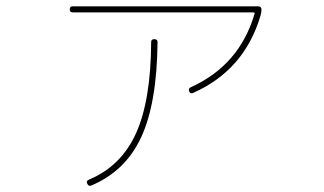

<svg xmlns="http://www.w3.org/2000/svg" viewBox="-20 -574 1040 617"><path d="M213.9 -534.2Q204.1 -534.2 204.1 -543.9Q204.1 -553.7 213.9 -553.7H809.6Q819.3 -553.7 820.3 -543.9Q820.3 -533.2 817.4 -524.4Q765.6 -348.6 600.6 -275.4Q591.8 -271.5 587.9 -280.3Q584 -290 593.8 -293.9Q750 -365.2 797.9 -529.3Q799.8 -534.2 793.9 -534.2ZM465.8 -439.5Q465.8 -448.2 476.1 -448.2Q486.3 -448.2 486.3 -438.5Q484.4 -242.2 433.6 -132.8Q382.8 -23.4 272.5 22.5Q264.6 25.4 260.3 16.1Q255.9 6.8 266.6 2.9Q369.1 -40 417 -145.5Q464.8 -251 465.8 -439.5Z"/></svg>

Font: Rounded-X Mgen+ 1m thin
Style: Regular
Weight: 100
Designer: [Source Han Sans]
Ryoko NISHIZUKA  (kana & ideographs); Paul D. Hunt (Latin, Greek & Cyrillic); Wenlong ZHANG  (bopomofo
Version: Version 1.059.20150602